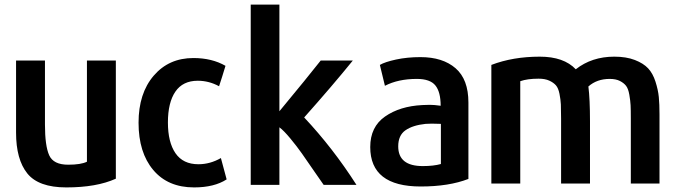

<svg xmlns="http://www.w3.org/2000/svg" viewBox="-20 -800 2945 837"><path d="M485 -21Q401 17 269 17Q148 17 99 -44Q50 -105 50 -222V-536H176V-257Q176 -164 194.5 -123Q213 -82 277 -82Q333 -82 359 -95V-536H485Z M968 -18Q914 17 826 17Q712 17 648 -59Q584 -135 584 -265Q584 -393 650 -470Q716 -547 823 -547Q904 -547 963 -513Q948 -463 935 -424Q891 -448 842 -448Q777 -448 744.5 -400.5Q712 -353 712 -266Q712 -180 745 -132Q778 -84 845 -84Q896 -84 943 -111Z M1534 6H1391Q1383 -5 1350 -53Q1317 -101 1296 -131Q1275 -161 1246 -196Q1217 -231 1198 -245V6H1073V-780H1198V-315Q1323 -466 1378 -536H1518Q1428 -425 1306 -288Q1431 -155 1534 6Z M2022 -353V-20Q1937 13 1814 13Q1594 13 1594 -159Q1594 -247 1658.5 -292Q1723 -337 1821 -342Q1825 -342 1836.5 -342.5Q1848 -343 1854 -343Q1873 -343 1901 -339Q1901 -399 1878 -427.5Q1855 -456 1797 -456Q1716 -456 1658 -426L1636 -517Q1658 -530 1706.5 -540.5Q1755 -551 1813 -551Q1910 -551 1966 -502.5Q2022 -454 2022 -353ZM1902 -85V-260Q1857 -262 1835 -260Q1779 -254 1747.5 -232Q1716 -210 1716 -162Q1716 -76 1823 -76Q1870 -76 1902 -85Z M2855 0H2730V-283Q2730 -322 2729 -341.5Q2728 -361 2723.5 -387Q2719 -413 2709.5 -425.5Q2700 -438 2682.5 -447Q2665 -456 2638 -456Q2582 -456 2545 -423Q2552 -368 2552 -271V0H2426V-283Q2426 -323 2425 -344.5Q2424 -366 2419 -391Q2414 -416 2403.5 -428Q2393 -440 2374.5 -448.5Q2356 -457 2328 -457Q2279 -457 2248 -446V0H2122V-517Q2216 -553 2333 -553Q2438 -553 2490 -498Q2560 -553 2658 -553Q2710 -553 2747.5 -538.5Q2785 -524 2805.5 -502Q2826 -480 2837.5 -444Q2849 -408 2852 -377Q2855 -346 2855 -302Z"/></svg>

Font: Repo
Style: DemiBold
Weight: 600
Designer: Stefan Peev
Foundry: Context Ltd
Version: Version 001.000